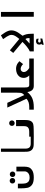

<svg xmlns="http://www.w3.org/2000/svg" viewBox="1607 -2373 986 4240"><g transform="rotate(-90 2100.0 -253.0)"><path d="M60.5 -291V-351H163.5V-289.5Q163.5 -225 170.8 -185.5Q178 -146 207.8 -119Q237.5 -92 300.5 -92Q349.5 -92 379.8 -110.5Q410 -129 422.8 -153.5Q435.5 -178 435.5 -197V-384H539V-197Q539 -153.5 525.2 -111.5Q511.5 -69.5 458.5 -34.8Q405.5 0 300 0Q190 0 138 -39.8Q86 -79.5 73.2 -138Q60.5 -196.5 60.5 -291ZM168 -471.5Q168 -498 184.8 -515Q201.5 -532 228 -532Q254.5 -532 271.8 -515Q289 -498 289 -471.5Q289 -445 271.8 -428Q254.5 -411 228 -411Q201.5 -411 184.8 -428Q168 -445 168 -471.5ZM311 -469Q311 -495.5 327.8 -512.5Q344.5 -529.5 371 -529.5Q397.5 -529.5 414.8 -512.5Q432 -495.5 432 -469Q432 -442.5 414.8 -425.5Q397.5 -408.5 371 -408.5Q344.5 -408.5 327.8 -425.5Q311 -442.5 311 -469Z M868.5 -172 868 -725H938.5V-180Q938.5 -126.5 963.2 -97Q988 -67.5 1048 -67.5H1201.5V0L1030.5 -2Q949.5 -2 909 -44.2Q868.5 -86.5 868.5 -172Z M1201.5 -100.5H1311.5Q1360 -100.5 1387.2 -115.2Q1414.5 -130 1424.5 -155Q1434.5 -180 1434.5 -216V-391H1569.5V-187.5Q1569.5 -102.5 1544.5 -62.5Q1519.5 -22.5 1478 -12.2Q1436.5 -2 1362.5 -2L1293.5 -1L1201.5 0ZM1440 -483Q1440 -509.5 1456.8 -526.5Q1473.5 -543.5 1500 -543.5Q1526.5 -543.5 1543.8 -526.5Q1561 -509.5 1561 -483Q1561 -456.5 1543.8 -439.5Q1526.5 -422.5 1500 -422.5Q1473.5 -422.5 1456.8 -439.5Q1440 -456.5 1440 -483Z M1798.5 -100H1857Q1912.5 -100 1957 -113.5Q2001.5 -127 2039 -161L1844.5 -584.5H1949L2120 -210.5Q2144.5 -231.5 2155.2 -249.2Q2166 -267 2169.5 -292.8Q2173 -318.5 2173 -369V-725H2288V-215Q2288 -174 2291.5 -150.2Q2295 -126.5 2307 -113.2Q2319 -100 2343 -100H2401.5V0H2321.5Q2264.5 0 2231 -35Q2197.5 -70 2187.5 -142.5Q2128.5 -68 2050 -34Q1971.5 0 1855.5 0H1798.5Z M2397.5 -100H2554.5Q2543.5 -108.5 2530.8 -126.2Q2518 -144 2509 -168.8Q2500 -193.5 2500 -221.5Q2500 -278 2528 -316.2Q2556 -354.5 2601.5 -373Q2647 -391.5 2700 -391.5Q2739.5 -391.5 2770.8 -380.5Q2802 -369.5 2823.5 -354.5Q2845 -339.5 2868.5 -318.5L2804.5 -236Q2784 -259 2754.8 -274.5Q2725.5 -290 2697.5 -290Q2668.5 -290 2648.8 -269.5Q2629 -249 2629 -219Q2629 -157.5 2717.5 -100H2927.5V0H2397.5Z M3294.5 -250 3051 -453.5 3109 -528 3360 -319.5Q3407.5 -377 3428.5 -415Q3449.5 -453 3449.5 -491.5Q3449.5 -516.5 3439.2 -542.5Q3429 -568.5 3410.8 -597Q3392.5 -625.5 3355.5 -677.5L3440 -726Q3479.5 -672 3502.2 -635Q3525 -598 3537.2 -563.5Q3549.5 -529 3549.5 -493.5Q3549.5 -453 3535 -415Q3520.5 -377 3500.8 -346.2Q3481 -315.5 3450 -274Q3437.5 -258 3430.5 -248Q3451.5 -208.5 3463 -163.8Q3474.5 -119 3474.5 -42.5V0H3085V-88.5Q3126.5 -103.5 3187.5 -152.2Q3248.5 -201 3294.5 -250ZM3378.5 -93V-99Q3378.5 -124.5 3376.8 -138.5Q3375 -152.5 3371 -161.2Q3367 -170 3358 -184.5L3345.5 -172.5Q3321.5 -149.5 3298.8 -128.5Q3276 -107.5 3258.5 -93ZM3232 177.5 3254 171Q3234.5 153.5 3234.5 121.5Q3234.5 86.5 3256 67.8Q3277.5 49 3312.5 49Q3329 49 3341.2 53Q3353.5 57 3365 65V111.5Q3356 104.5 3343 100Q3330 95.5 3315 95.5Q3299.5 95.5 3290 103.5Q3280.5 111.5 3280.5 124Q3280.5 153 3318 153Q3337.5 153 3369.5 144V188L3232 219.5Z M3956.5 -725V0H3850V-725Z"/></g></svg>

Font: JuliaMono
Style: Bold
Weight: 700
Monospace: yes
Designer: cormullion
Foundry: corm
Version: Version 0.055; ttfautohint (v1.8.4)